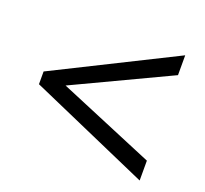

<svg xmlns="http://www.w3.org/2000/svg" viewBox="-93 -717 757 709"><g transform="rotate(20 286.0 -362.0)"><path d="M521 -116 50 -323V-373L521 -608V-530L144 -352L521 -194Z"/></g></svg>

Font: Noto Sans Warang Citi
Style: Regular
Weight: 400
Designer: Mangu Purty
Foundry: Mangu Purty
Version: Version 3.002; ttfautohint (v1.8.4.7-5d5b)